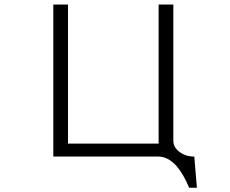

<svg xmlns="http://www.w3.org/2000/svg" viewBox="-20 -706 1040 867"><path d="M220.7 -685.5V1H695.3Q738.3 1 777.3 43.9Q808.6 80.1 834 141.6H869.1L857.4 1Q817.4 1 790 -20.5Q762.7 -41 762.7 -70.3V-685.5H696.3V-57.6H287.1V-685.5Z"/></svg>

Font: DotumChe
Style: Regular
Weight: 400
Monospace: yes
Version: Version 2.21